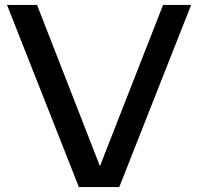

<svg xmlns="http://www.w3.org/2000/svg" viewBox="-20 -760 805 780"><path d="M300.5 0 8.5 -740H130.5L386 -85L642.5 -740H756.5L464.5 0Z"/></svg>

Font: Encode Sans Expanded Expanded Medium
Style: Regular
Weight: 500
Width: 7
Designer: Multiple Designers
Foundry: Impallari Type
Version: Version 3.000; ttfautohint (v1.8.3) -l 8 -r 50 -G 200 -x 14 